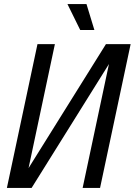

<svg xmlns="http://www.w3.org/2000/svg" viewBox="-20 -928 665 948"><path d="M14 0 165 -710H251L121 -98L503 -710H625L474 0H388L518 -612L136 0ZM376 -780 313 -908H407L446 -780Z"/></svg>

Font: Geist Mono
Style: Italic
Weight: 400
Italic angle: -12°
Monospace: yes
Designer: Basement.studio, Andrés Briganti, Mateo Zaragoza
Foundry: Basement.studio, Vercel, Andrés Briganti, Guido Ferreyra, Mateo Zaragoza
Version: Version 1.500